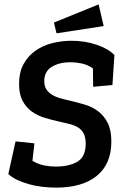

<svg xmlns="http://www.w3.org/2000/svg" viewBox="-20 -846 572 876"><path d="M488 -200Q488 -98 422 -44Q356 10 236 10Q203 10 171 6Q139 2 110.5 -6Q82 -14 58 -25.5Q34 -37 18 -52L51 -201L137 -192L128 -112Q158 -95 185.5 -90.5Q213 -86 233 -86Q296 -86 333.5 -108.5Q371 -131 371 -191Q371 -219 362 -236.5Q353 -254 337 -264Q321 -274 298 -280Q275 -286 247 -292Q215 -299 182.5 -309Q150 -319 124.5 -337.5Q99 -356 83 -386Q67 -416 67 -463Q67 -517 88 -554.5Q109 -592 143 -615.5Q177 -639 219.5 -649.5Q262 -660 306 -660Q367 -660 420.5 -642Q474 -624 502 -595L493 -458L405 -450L404 -534Q379 -551 352.5 -556.5Q326 -562 302 -562Q250 -562 216 -541Q182 -520 182 -476Q182 -453 191.5 -438.5Q201 -424 217 -414Q233 -404 254 -398Q275 -392 298 -387Q332 -379 366 -369Q400 -359 427 -339Q454 -319 471 -286Q488 -253 488 -200ZM238 -694 226 -743 430 -826 453 -727Z"/></svg>

Font: Zilla Slab SemiBold
Style: Regular
Weight: 600
Designer: Typotheque.com
Foundry: Typotheque type foundry
Version: Version 1.0; 2017